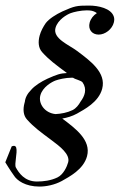

<svg xmlns="http://www.w3.org/2000/svg" viewBox="-59 -687 441 707"><path d="M359.8 -626.5C349.7 -656.2 303.6 -666.5 268.5 -666.5C223.1 -666.5 215.9 -665 170.9 -645C146.9 -633.8 122.2 -618.2 109.6 -602.1C100.1 -588.4 91.4 -572.3 86.9 -555.7C80.8 -532.7 82.1 -510.3 96.5 -494.6C120.9 -467.3 145.9 -448.9 185.7 -419.4L187.5 -418.1C162.4 -416.9 150.3 -412.6 115.2 -397C92.4 -386.3 68.9 -371.6 55.8 -356.3C41.1 -341.5 33.9 -326.6 32.4 -311.6C32 -310.3 31.6 -309 31.2 -307.6C25.1 -284.7 26.4 -262.2 40.7 -246.6C65.2 -219.2 90.2 -200.9 130 -171.4C160.9 -148.4 200 -119.1 192 -89.4C187.8 -73.7 174.6 -44.4 152.6 -33.7C128.5 -22 101.2 -18.6 76.8 -18.6C30.9 -18.6 9.9 -51.3 -0.6 -70.3C-7.1 -82.5 6 -124.5 0.8 -143.1C-2.5 -154.8 -16 -147.9 -16 -147.9L-39.5 -89.4C-39.5 -89.4 -20.9 -58.6 -8.3 -41.5C3.1 -22.5 34.2 0 86.5 0C110.4 0 141.8 -5.9 168.6 -20.5C195.8 -36.1 248.3 -62.5 261.5 -111.8C277.4 -171.3 218.1 -214.5 170.3 -250.5C188.1 -253.4 207.2 -259.2 224.4 -268.6C251.5 -284.2 304 -310.5 317.2 -359.9C333.3 -419.9 272.7 -463.4 224.7 -499.5C194.7 -522.1 134.8 -544.9 145.3 -584C153.6 -614.7 188 -633.8 201.5 -638.7C211.8 -642.6 237.9 -648.9 260.9 -648.9C264.8 -648.9 268.2 -648.9 272 -648.4C282.4 -647.5 291.2 -643.6 297.7 -638.7C284.7 -630.4 275.1 -618.2 271.1 -603.5C264.6 -579.1 279.4 -559.6 304.3 -559.6C328.2 -559.6 353.5 -579.1 360 -603.5C362.2 -611.8 362.4 -619.6 359.8 -626.5ZM209.9 -400.8C217.4 -394.7 240.2 -390.8 245.3 -383.3C262.5 -358.1 252.8 -333.1 237.7 -312.9C230.9 -300.5 221.1 -288 208.4 -281.7C188.4 -272 166.3 -268 145.4 -266.9C105.4 -271 81.5 -305.7 89.6 -335.9C97.8 -366.7 132.2 -385.7 145.7 -390.6C156.1 -394.5 182.2 -400.9 205.1 -400.9C206.8 -400.9 208.4 -400.9 209.9 -400.8Z"/></svg>

Font: Pierce
Style: Oblique
Weight: 400
Italic angle: -15°
Version: Version 0.2.0